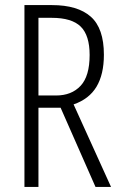

<svg xmlns="http://www.w3.org/2000/svg" viewBox="-20 -734 473 754"><path d="M184 -714Q285 -714 336.5 -668.5Q388 -623 388 -519Q388 -442 359 -393.5Q330 -345 269 -324L416 0H355L218 -311H131V0H76V-714ZM183 -664H131V-359H200Q261 -359 296.5 -397Q332 -435 332 -518Q332 -595 297 -629.5Q262 -664 183 -664Z"/></svg>

Font: Noto Sans Gurmukhi ExtraCondensed Light
Style: Regular
Weight: 300
Width: 2
Designer: Jelle Bosma - Monotype Design Team
Foundry: Monotype Imaging Inc.
Version: Version 2.004; ttfautohint (v1.8.4.7-5d5b)